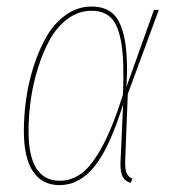

<svg xmlns="http://www.w3.org/2000/svg" viewBox="-20 -548 526 578"><path d="M255.9 -528.3Q296.4 -528.3 320.3 -506.6Q344.2 -484.9 355 -431.2Q365.7 -377.4 360.8 -286.6L443.4 -518.1H458L364.7 -265.1L356.9 -64.9Q356 -37.6 361.1 -26.6Q366.2 -15.6 378.9 -9.8L372.6 2.9Q361.8 -2 356 -6.8Q350.1 -11.7 345.9 -25.4Q341.8 -39.1 342.8 -61.5L350.6 -233.9Q309.6 -102.5 264.2 -46.6Q218.8 9.3 159.2 9.3Q106.9 9.3 79.3 -32Q51.8 -73.2 51.8 -153.3Q51.8 -199.7 58.6 -249Q65.4 -298.3 81.5 -348.9Q97.7 -399.4 120.6 -439Q143.6 -478.5 178.7 -503.4Q213.9 -528.3 255.9 -528.3ZM65.9 -153.3Q65.9 -3.9 159.7 -3.9Q196.3 -3.9 226.8 -27.1Q257.3 -50.3 288.6 -108.4Q319.8 -166.5 350.1 -262.7Q354.5 -359.9 345.7 -415.3Q336.9 -470.7 315.4 -493.2Q293.9 -515.6 255.4 -515.6Q216.8 -515.6 184.3 -491.7Q151.9 -467.8 130.6 -429.7Q109.4 -391.6 94.2 -343Q79.1 -294.4 72.5 -246.3Q65.9 -198.2 65.9 -153.3Z"/></svg>

Font: Fira Sans Compressed Hair
Style: Italic
Weight: 100
Width: 3
Italic angle: -8°
Designer: Carrois Corporate & Edenspiekermann AG
Foundry: Carrois Corporate GbR & Edenspiekermann AG
Version: Version 4.203;PS 004.203;hotconv 1.0.88;makeotf.lib2.5.64775